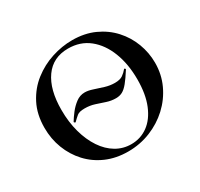

<svg xmlns="http://www.w3.org/2000/svg" viewBox="-138 -811 1042 999"><g transform="rotate(-30 383.0 -312.0)"><path d="M484 -332Q515 -332 531.5 -343.5Q548 -355 561 -371Q563 -373 566.5 -369.5Q570 -366 568 -364Q542 -323 523.5 -300.5Q505 -278 488 -269Q471 -260 449 -260Q421 -260 394 -269Q367 -278 339.5 -287Q312 -296 280 -296Q248 -296 234.5 -285Q221 -274 204 -257Q202 -256 198.5 -259Q195 -262 196 -264Q208 -284 226.5 -308Q245 -332 269 -350Q293 -368 322 -368Q343 -368 369.5 -359Q396 -350 425.5 -341Q455 -332 484 -332ZM366 12Q294 12 235.5 -13.5Q177 -39 135.5 -84Q94 -129 71.5 -187.5Q49 -246 49 -312Q49 -393 80.5 -454Q112 -515 164 -555.5Q216 -596 278 -616Q340 -636 401 -636Q475 -636 533.5 -609.5Q592 -583 633 -538Q674 -493 695.5 -436Q717 -379 717 -319Q717 -249 689 -189Q661 -129 612.5 -84Q564 -39 500.5 -13.5Q437 12 366 12ZM399 -13Q455 -13 499 -45Q543 -77 568.5 -139Q594 -201 594 -290Q594 -382 566 -454Q538 -526 486 -567.5Q434 -609 361 -609Q270 -609 221 -540Q172 -471 172 -349Q172 -276 189 -214.5Q206 -153 236.5 -107.5Q267 -62 308.5 -37.5Q350 -13 399 -13Z"/></g></svg>

Font: Cormorant
Style: Bold
Weight: 700
Designer: Christian Thalmann (Catharsis Fonts)
Foundry: Catharsis Fonts
Version: Version 4.000